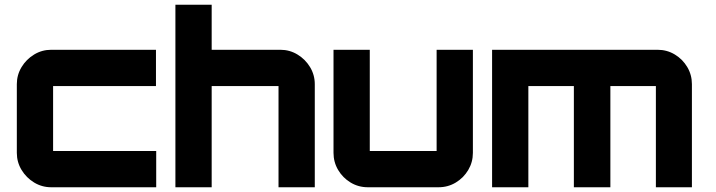

<svg xmlns="http://www.w3.org/2000/svg" viewBox="-20 -790 3020 810"><path d="M196 0Q157 0 124 -20Q91 -40 71 -73Q51 -106 51 -145V-435Q51 -474 71 -507Q91 -540 124 -560Q157 -580 196 -580H638V-427H204Q204 -427 204 -427Q204 -427 204 -427V-153Q204 -153 204 -153Q204 -153 204 -153H639V0H196Z M720 0V-770H873V-580H1163Q1202 -580 1235 -560Q1268 -540 1288 -507Q1308 -474 1308 -435V0H1155V-427Q1155 -427 1155 -427Q1155 -427 1155 -427H873Q873 -427 873 -427Q873 -427 873 -427V0Z M1532 0Q1492 0 1459 -20Q1426 -40 1406.5 -73Q1387 -106 1387 -145V-580H1540V-153Q1540 -153 1540 -153Q1540 -153 1540 -153H1822Q1822 -153 1822 -153Q1822 -153 1822 -153V-580H1975V-145Q1975 -106 1955.5 -73Q1936 -40 1903 -20Q1870 0 1830 0H1532Z M2056 0V-580H2754Q2794 -580 2827 -560Q2860 -540 2879.5 -507Q2899 -474 2899 -435V0H2747V-427Q2747 -427 2747 -427Q2747 -427 2747 -427H2555Q2555 -427 2555 -427Q2555 -427 2555 -427V0H2401V-427Q2401 -427 2401 -427Q2401 -427 2401 -427H2209Q2209 -427 2209 -427Q2209 -427 2209 -427V0Z"/></svg>

Font: Orbitron Black
Style: Regular
Weight: 900
Designer: Matt McInerney
Foundry: The League of Moveable Type
Version: Version 2.001